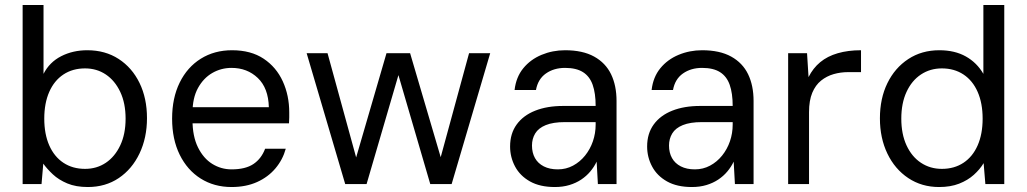

<svg xmlns="http://www.w3.org/2000/svg" viewBox="-20 -740 4129 772"><path d="M333 12Q285 12 250.5 -2.5Q216 -17 192.5 -39Q169 -61 154 -82L147 0H71V-720H155V-443Q179 -490 226 -514Q273 -538 331 -538Q403 -538 457 -503Q511 -468 541 -406.5Q571 -345 571 -265Q571 -186 541 -123Q511 -60 457.5 -24Q404 12 333 12ZM322 -61Q369 -61 405.5 -85.5Q442 -110 463.5 -155.5Q485 -201 485 -263Q485 -325 463.5 -370.5Q442 -416 405.5 -440.5Q369 -465 322 -465Q272 -465 235 -440.5Q198 -416 178 -370.5Q158 -325 158 -263Q158 -201 178 -155.5Q198 -110 235 -85.5Q272 -61 322 -61Z M911 12Q841 12 787 -22Q733 -56 702.5 -118Q672 -180 672 -263Q672 -346 702.5 -408Q733 -470 787.5 -504Q842 -538 913 -538Q989 -538 1040 -504Q1091 -470 1117 -413Q1143 -356 1143 -288Q1143 -278 1143 -268Q1143 -258 1142 -244H735V-309H1061Q1059 -386 1016.5 -426.5Q974 -467 911 -467Q869 -467 833.5 -446.5Q798 -426 776 -386Q754 -346 754 -286V-258Q754 -192 776 -147.5Q798 -103 833.5 -81Q869 -59 911 -59Q967 -59 999 -80.5Q1031 -102 1046 -142H1129Q1117 -98 1087.5 -63Q1058 -28 1013.5 -8Q969 12 911 12Z M1368 0 1213 -526H1297L1412 -107L1534 -526H1629L1752 -108L1866 -526H1951L1796 0H1710L1582 -438L1454 0Z M2211 12Q2151 12 2111 -10.5Q2071 -33 2051 -70.5Q2031 -108 2031 -151Q2031 -203 2057.5 -239.5Q2084 -276 2132 -295Q2180 -314 2244 -314H2375Q2375 -365 2363 -399Q2351 -433 2324 -450Q2297 -467 2252 -467Q2207 -467 2175 -444.5Q2143 -422 2135 -378H2049Q2055 -430 2084 -465.5Q2113 -501 2157.5 -519.5Q2202 -538 2252 -538Q2323 -538 2369 -512.5Q2415 -487 2437 -441.5Q2459 -396 2459 -334V0H2384L2379 -90Q2369 -69 2353.5 -50.5Q2338 -32 2317 -18Q2296 -4 2269.5 4Q2243 12 2211 12ZM2223 -59Q2256 -59 2284 -74Q2312 -89 2332.5 -114.5Q2353 -140 2364 -172Q2375 -204 2375 -239V-249H2251Q2204 -249 2174.5 -237Q2145 -225 2132 -203.5Q2119 -182 2119 -155Q2119 -126 2131 -104.5Q2143 -83 2166.5 -71Q2190 -59 2223 -59Z M2762 12Q2702 12 2662 -10.5Q2622 -33 2602 -70.5Q2582 -108 2582 -151Q2582 -203 2608.5 -239.5Q2635 -276 2683 -295Q2731 -314 2795 -314H2926Q2926 -365 2914 -399Q2902 -433 2875 -450Q2848 -467 2803 -467Q2758 -467 2726 -444.5Q2694 -422 2686 -378H2600Q2606 -430 2635 -465.5Q2664 -501 2708.5 -519.5Q2753 -538 2803 -538Q2874 -538 2920 -512.5Q2966 -487 2988 -441.5Q3010 -396 3010 -334V0H2935L2930 -90Q2920 -69 2904.5 -50.5Q2889 -32 2868 -18Q2847 -4 2820.5 4Q2794 12 2762 12ZM2774 -59Q2807 -59 2835 -74Q2863 -89 2883.5 -114.5Q2904 -140 2915 -172Q2926 -204 2926 -239V-249H2802Q2755 -249 2725.5 -237Q2696 -225 2683 -203.5Q2670 -182 2670 -155Q2670 -126 2682 -104.5Q2694 -83 2717.5 -71Q2741 -59 2774 -59Z M3149 0V-526H3225L3231 -430Q3249 -466 3278 -490Q3307 -514 3348.5 -526Q3390 -538 3442 -538V-450H3390Q3360 -450 3332 -442Q3304 -434 3281.5 -416Q3259 -398 3246 -367Q3233 -336 3233 -289V0Z M3756 12Q3686 12 3632 -24Q3578 -60 3548 -122.5Q3518 -185 3518 -264Q3518 -344 3548 -405.5Q3578 -467 3632 -502.5Q3686 -538 3757 -538Q3819 -538 3863.5 -513Q3908 -488 3934 -443V-720H4018V0H3942L3935 -84Q3920 -59 3895.5 -37Q3871 -15 3836.5 -1.5Q3802 12 3756 12ZM3767 -61Q3817 -61 3854 -85.5Q3891 -110 3911 -155.5Q3931 -201 3931 -263Q3931 -325 3911 -370.5Q3891 -416 3854 -440.5Q3817 -465 3767 -465Q3720 -465 3683 -440.5Q3646 -416 3625 -370.5Q3604 -325 3604 -263Q3604 -201 3625 -155.5Q3646 -110 3683 -85.5Q3720 -61 3767 -61Z"/></svg>

Font: DM Sans 9pt
Style: Regular
Weight: 400
Designer: Colophon Foundry, Jonny Pinhorn
Foundry: Colophon Foundry
Version: Version 4.004;gftools[0.9.30]